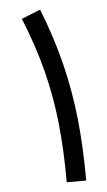

<svg xmlns="http://www.w3.org/2000/svg" viewBox="-51 -717 421 752"><g transform="rotate(-5 159.5 -341.5)"><path d="M257.3 0H180.7Q180.7 -127 169.4 -233.4Q158.2 -339.8 132.3 -440.9Q106.4 -542 61.5 -652.8L135.7 -682.6Q180.7 -568.8 207 -462.4Q233.4 -356 245.4 -243.7Q257.3 -131.3 257.3 0Z"/></g></svg>

Font: Estedad-FD Regular
Style: FD-Regular
Weight: 400
Designer: Amin Abedi
Version: Version 7.3